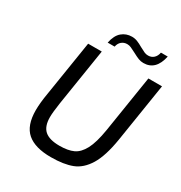

<svg xmlns="http://www.w3.org/2000/svg" viewBox="-210 -1066 1148 1220"><g transform="rotate(30 364.0 -456.5)"><path d="M109 -205Q109 -258 122 -334L186 -737H286L220 -320Q209 -247 209 -212Q209 -144 243.5 -114Q278 -84 352 -84Q414 -84 453 -102Q492 -120 519 -171Q546 -222 562 -320L628 -737H728L660 -307Q639 -177 597.5 -109Q556 -41 495.5 -17.5Q435 6 341 6Q224 6 166.5 -43.5Q109 -93 109 -205ZM406 -915Q427 -915 446 -907.5Q465 -900 489 -886Q513 -873 525.5 -867.5Q538 -862 553 -862Q577 -862 593.5 -877Q610 -892 615 -919H665Q641 -806 551 -806Q531 -806 513.5 -813Q496 -820 468 -835Q445 -847 431.5 -853Q418 -859 403 -859Q380 -859 363 -845Q346 -831 341 -805H290Q302 -863 333 -889Q364 -915 406 -915Z"/></g></svg>

Font: Exo Medium
Style: Italic
Weight: 500
Italic angle: -9°
Designer: Natanael Gama
Foundry: Natanael Gama
Version: Version 1.500; ttfautohint (v1.6)